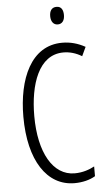

<svg xmlns="http://www.w3.org/2000/svg" viewBox="-61 -953 553 1001"><g transform="rotate(-5 215.5 -452.0)"><path d="M274 -914C248 -914 237 -895 237 -868C237 -841 250 -822 273 -822C296 -822 309 -840 309 -868C309 -895 299 -914 274 -914ZM289 -674C321 -674 354 -665 385 -646L407 -693C369 -714 330 -725 287 -725C123 -725 52 -555 52 -358C52 -129 144 10 288 10C330 10 369 0 397 -17V-68C371 -54 336 -41 293 -41C180 -41 109 -165 109 -357C109 -521 159 -674 289 -674Z"/></g></svg>

Font: Noto Sans Thai Looped ExtraCondensed Light
Style: Regular
Weight: 300
Width: 2
Designer: Sasikarn Vongin, Ben Mitchell
Foundry: The Fontpad Ltd
Version: Version 1.001